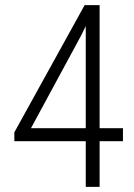

<svg xmlns="http://www.w3.org/2000/svg" viewBox="-20 -731 526 751"><path d="M369.6 -229.5H460.9V-178.7H369.6V0H315.4V-178.7H36.1V-213.4L311 -710.9H369.6ZM101.1 -229.5H315.4V-628.9L295.9 -589.4Z"/></svg>

Font: Roboto Condensed Light
Style: Regular
Weight: 300
Designer: Google
Version: Version 2.134; 2016